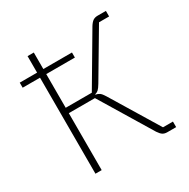

<svg xmlns="http://www.w3.org/2000/svg" viewBox="-158 -842 971 987"><g transform="rotate(-30 327.5 -349.0)"><path d="M132 0V-570H29V-600H132V-698H169V-600H339V-570H169V-370H324L498 -665Q510 -684 521 -691Q532 -698 548 -698H597V-665H537L376 -393Q364 -373 355.5 -365Q347 -357 335 -354V-352Q348 -350 358 -343Q368 -336 380 -316L552 -33H611V0H558Q543 0 532.5 -6.5Q522 -13 510 -31L324 -338H169V0Z"/></g></svg>

Font: IBM Plex Sans ExtraLight
Style: Regular
Weight: 250
Designer: Mike Abbink, Paul van der Laan, Pieter van Rosmalen
Foundry: Bold Monday
Version: Version 3.201